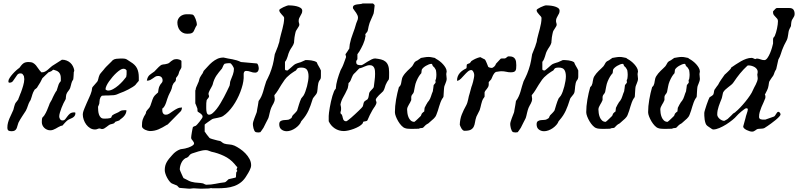

<svg xmlns="http://www.w3.org/2000/svg" viewBox="-20 -762 4697 1130"><path d="M23.4 -11.7Q23.4 -26.4 26.9 -39.3Q30.3 -52.2 35.4 -64.5Q40.5 -76.7 46.6 -88.9Q52.7 -101.1 58.1 -114.3Q58.6 -115.2 59.6 -118.9Q60.5 -122.6 61.5 -126.7Q62.5 -130.9 63.5 -134.5Q64.5 -138.2 64.9 -139.2Q66.9 -147 68.8 -151.1Q70.8 -155.3 73.2 -158.4Q75.7 -161.6 78.6 -165Q81.5 -168.5 85.9 -174.8Q86.9 -174.8 87.6 -177.2Q88.4 -179.7 88.4 -180.7Q88.9 -182.1 91.1 -187.5Q93.3 -192.9 95.7 -199.2Q98.1 -205.6 100.1 -210.9Q102.1 -216.3 103 -217.3Q106 -225.6 109.6 -236.1Q113.3 -246.6 116.2 -257.1Q119.1 -267.6 121.1 -277.8Q123 -288.1 123 -296.4L120.6 -314.5Q116.7 -321.3 113 -325.7Q109.4 -330.1 99.6 -330.1Q88.4 -330.1 81.5 -321.5Q74.7 -313 68.6 -302.7Q62.5 -292.5 55.4 -283.9Q48.3 -275.4 36.1 -275.4Q31.7 -275.4 30.5 -277.6Q29.3 -279.8 29.3 -283.7Q29.3 -292 36.9 -303.7Q44.4 -315.4 54.9 -327.1Q65.4 -338.9 76.4 -348.6Q87.4 -358.4 93.8 -362.3Q100.1 -371.1 105.7 -377.7Q111.3 -384.3 117.2 -388.7Q123 -393.1 130.6 -395Q138.2 -397 148.4 -397Q165 -397 174.6 -391.6Q184.1 -386.2 191.4 -377.7Q198.7 -369.1 205.6 -358.4Q212.4 -347.7 223.1 -336.9Q223.6 -336.4 224.1 -336.4H225.6H228Q236.8 -336.4 244.9 -340.6Q252.9 -344.7 260.3 -350.8Q267.6 -356.9 274.4 -363.3Q281.2 -369.6 287.1 -374L344.7 -410.6Q359.4 -410.6 371.8 -405.8Q384.3 -400.9 393.6 -392.6Q402.8 -384.3 408.7 -373Q414.6 -361.8 417 -348.6V-348.1Q417 -346.2 416 -342Q415 -337.9 414.1 -336.9Q414.1 -334.5 413.8 -328.4Q413.6 -322.3 413.1 -315.7Q412.6 -309.1 412.1 -303.2Q411.6 -297.4 411.1 -294.9Q406.7 -288.6 404.3 -283.2Q401.9 -277.8 400.4 -272.2Q398.9 -266.6 397.2 -259.5Q395.5 -252.4 392.6 -243.2Q390.6 -238.3 387.5 -233.9Q384.3 -229.5 381.1 -225.3Q377.9 -221.2 375 -216.6Q372.1 -211.9 370.6 -207Q370.1 -205.6 369.4 -201.7Q368.7 -197.8 368.2 -193.4Q367.7 -189 367.4 -185.3Q367.2 -181.6 367.2 -180.7Q366.7 -179.7 366.2 -178.2Q365.2 -175.3 364.7 -174.8Q359.9 -167.5 353.8 -154.5Q347.7 -141.6 342 -127.2Q336.4 -112.8 332.5 -99.1Q328.6 -85.4 328.6 -76.7Q328.6 -68.4 333.5 -60.8Q338.4 -53.2 348.1 -53.2Q357.9 -53.2 364 -60.5Q370.1 -67.9 376.5 -76.9Q382.8 -85.9 391.8 -93.3Q400.9 -100.6 416.5 -100.6Q418.9 -100.6 421.4 -100.1Q423.8 -99.6 423.8 -96.2Q423.8 -85.4 418.7 -79.1Q413.6 -72.8 406.2 -68.6Q398.9 -64.5 390.6 -61.3Q382.3 -58.1 376.5 -53.2Q374.5 -51.8 370.4 -47.9Q366.2 -43.9 361.8 -39.1Q357.4 -34.2 353.5 -29.8Q349.6 -25.4 348.1 -23.4Q346.7 -22.9 342.8 -22Q338.9 -21 337.9 -21Q330.1 -18.1 322.8 -13.7Q315.4 -9.3 307.9 -5.1Q300.3 -1 292.5 2Q284.7 4.9 275.4 4.9Q265.6 4.9 256.6 1Q247.6 -2.9 240.7 -9.5Q233.9 -16.1 230 -24.7Q226.1 -33.2 226.1 -43Q226.1 -49.8 226.6 -57.1Q227.1 -64.5 229.5 -70.3Q230 -70.3 231.9 -72.5Q233.9 -74.7 236.1 -77.1Q238.3 -79.6 240 -81.8Q241.7 -84 241.7 -84.5Q250 -97.2 256.6 -112.8Q263.2 -128.4 268.6 -142.6Q270 -148.4 272.7 -153.8Q275.4 -159.2 278.6 -164.3Q281.7 -169.4 284.7 -174.8Q287.6 -180.2 289.6 -186Q291 -189 293.2 -193.6Q295.4 -198.2 297.9 -202.9Q300.3 -207.5 302 -210.9Q303.7 -214.4 304.2 -214.4Q304.2 -215.3 305.7 -217.5Q307.1 -219.7 309.1 -223.1Q313.5 -227.5 313.5 -229Q318.8 -243.7 322.8 -258.1Q326.7 -272.5 337.9 -284.7V-301.8Q337.9 -321.3 329.8 -332.5Q321.8 -343.8 304.2 -348.6Q303.2 -349.6 298.6 -350.6Q293.9 -351.6 293 -351.6Q292.5 -351.6 290.8 -350.1Q289.1 -348.6 287.4 -347.2Q285.6 -345.7 283.9 -344.2Q282.2 -342.8 281.2 -342.8Q278.8 -340.8 272.9 -338.9Q267.1 -336.9 266.1 -336.9Q263.7 -334.5 258.3 -329.6Q252.9 -324.7 247.3 -319.1Q241.7 -313.5 236.6 -308.6Q231.4 -303.7 229.5 -301.8L223.1 -289.1Q221.7 -285.2 217.8 -278.6Q213.9 -272 209.7 -265.4Q205.6 -258.8 202.1 -253.4Q198.7 -248 198.2 -246.6Q198.2 -246.1 196.3 -244.4Q194.3 -242.7 191.9 -240.7Q189.5 -238.8 187.3 -237.1Q185.1 -235.4 184.1 -234.9Q178.2 -225.6 175.3 -218.8Q172.4 -211.9 170.4 -205.6Q168.5 -199.2 166.3 -191.9Q164.1 -184.6 160.6 -174.8Q160.6 -173.8 158.9 -170.9Q157.2 -168 156.2 -167.5Q147.9 -152.8 143.8 -138.9Q139.6 -125 131.8 -109.9Q120.6 -92.8 109.4 -75.7Q98.1 -58.6 88.4 -39.6Q84.5 -29.3 82.3 -20.3Q80.1 -11.2 76.7 -4.4Q73.2 2.4 66.7 6.3Q60.1 10.3 47.9 10.3Q36.1 10.3 29.8 6.3Q23.4 2.4 23.4 -11.7Z M468.3 -98.1Q468.8 -101.6 471.4 -109.4Q474.1 -117.2 477.8 -126Q481.4 -134.8 484.9 -142.8Q488.3 -150.9 490.2 -155.3Q497.1 -171.9 505.4 -189.2Q513.7 -206.5 518.1 -222.2Q519.5 -225.1 520 -229Q520.5 -232.9 521 -236.8Q521.5 -240.7 522.5 -244.6Q523.4 -248.5 525.9 -251L551.3 -280.3Q554.2 -283.7 555.9 -288.6Q557.6 -293.5 558.8 -298.6Q560.1 -303.7 561.3 -308.8Q562.5 -314 564.5 -317.4Q564.5 -318.8 566.7 -322.8Q568.8 -326.7 569.8 -327.6Q572.3 -330.6 576.4 -335.7Q580.6 -340.8 585 -345.7Q589.4 -350.6 592.5 -354.5Q595.7 -358.4 595.7 -358.9Q597.7 -361.8 604.5 -368.7Q611.3 -375.5 619.1 -383.1Q627 -390.6 634 -397.7Q641.1 -404.8 644 -408.2Q652.8 -414.6 664.8 -416Q676.8 -417.5 688 -417.5H703.1Q710.9 -417.5 716.1 -416.3Q721.2 -415 725.6 -412.6Q730 -410.2 735.4 -406.2Q740.7 -402.3 749.5 -397Q775.9 -381.3 786.4 -359.9Q796.9 -338.4 796.9 -307.6V-286.1Q795.9 -285.2 793.2 -282Q790.5 -278.8 787.4 -275.1Q784.2 -271.5 781.5 -268.3Q778.8 -265.1 778.3 -263.7Q772.5 -257.3 760.7 -250Q749 -242.7 735.6 -235.6Q722.2 -228.5 709 -222.9Q695.8 -217.3 687 -214.4Q665.5 -203.6 649.9 -201.9Q634.3 -200.2 617.7 -200.2Q608.9 -200.2 600.1 -200Q591.3 -199.7 579.6 -198.7Q573.7 -193.4 571 -188Q568.4 -182.6 567.1 -177.2Q565.9 -171.9 565.7 -165.8Q565.4 -159.7 564.5 -152.8Q564.5 -152.3 563.5 -149.7Q562.5 -147 561.3 -143.8Q560.1 -140.6 558.8 -137.7Q557.6 -134.8 557.1 -134.3V-129.4Q557.1 -120.6 558.1 -109.4Q559.1 -98.1 562.5 -88.1Q565.9 -78.1 572.8 -71Q579.6 -64 591.8 -64Q594.7 -64 600.3 -64Q606 -64 612.3 -64.5Q618.7 -64.9 624.8 -66.2Q630.9 -67.4 633.8 -69.3Q634.3 -69.8 635.3 -72Q636.2 -74.2 637.2 -76.7Q638.2 -79.1 639.4 -81.3Q640.6 -83.5 641.6 -83.5Q650.4 -90.3 663.8 -95.5Q677.2 -100.6 687 -107.9Q692.9 -111.3 698.5 -112.3Q704.1 -113.3 710 -113.3H724.1Q724.1 -103.5 720.7 -95.5Q717.3 -87.4 711.9 -80.6Q706.5 -73.7 699.7 -68.1Q692.9 -62.5 686 -57.6L682.1 -53.2L659.2 -45.4Q658.7 -45.4 657.5 -43.7Q656.2 -42 654.8 -40.3Q653.3 -38.6 651.9 -37.1Q650.4 -35.6 648.9 -35.6Q648.4 -35.2 646 -34.4Q643.6 -33.7 641.1 -33Q638.7 -32.2 636.5 -31.7Q634.3 -31.2 633.8 -31.2Q626.5 -29.8 619.9 -24.9Q613.3 -20 606.9 -15.1Q600.6 -10.3 594 -6.3Q587.4 -2.4 579.6 -2.4Q576.7 -2.4 573 -4.2Q569.3 -5.9 566.9 -5.9Q559.6 -5.9 553.5 -2.9Q547.4 0 539.1 0Q523.4 0 510.3 -8.1Q497.1 -16.1 487.5 -29.1Q478 -42 472.7 -57.6Q467.3 -73.2 467.3 -87.9ZM601.1 -237.3Q601.1 -235.4 603 -233.9Q605 -232.4 607.4 -231.2Q609.9 -230 612.3 -229.5Q614.7 -229 616.2 -229Q630.4 -229 646.2 -237.8Q662.1 -246.6 676.8 -259.3Q691.4 -272 703.6 -285.6Q715.8 -299.3 722.7 -309.1Q724.6 -316.9 724.9 -322.8Q725.1 -328.6 725.1 -335.4V-347.2Q721.7 -353 717 -355.2Q712.4 -357.4 705.6 -357.4Q698.2 -357.4 687.7 -350.8Q677.2 -344.2 665.5 -333.5Q653.8 -322.8 642.3 -309.3Q630.9 -295.9 621.6 -282.7Q612.3 -269.5 606.7 -257.3Q601.1 -245.1 601.1 -237.3Z M815.4 -19.5Q815.4 -31.7 816.4 -41Q817.4 -50.3 820.1 -58.6Q822.8 -66.9 826.9 -75Q831.1 -83 837.4 -92.8Q838.4 -94.2 839.1 -98.6Q839.8 -103 839.8 -104Q845.2 -113.8 853.3 -121.6Q861.3 -129.4 865.2 -140.1Q865.7 -141.6 867.7 -147.5Q869.6 -153.3 871.8 -159.4Q874 -165.5 875.7 -170.9Q877.4 -176.3 877.9 -177.2Q880.4 -184.6 883.5 -189.9Q886.7 -195.3 890.6 -199.7Q894.5 -204.1 899.4 -208.3Q904.3 -212.4 910.2 -217.8Q911.1 -225.6 913.3 -238.3Q915.5 -251 920.9 -259.3Q924.8 -267.1 930.9 -273.2Q937 -279.3 937 -288.1Q937 -300.8 929.9 -307.9Q922.9 -314.9 910.2 -314.9Q900.4 -314.9 893.6 -310.5Q886.7 -306.2 879.9 -301Q873 -295.9 864.7 -291.5Q856.4 -287.1 844.2 -287.1Q846.2 -299.3 850.1 -307.1Q854 -314.9 859.9 -320.3Q865.7 -325.7 873 -330.3Q880.4 -335 888.7 -341.3Q890.1 -342.8 894.5 -347.4Q898.9 -352.1 904.3 -357.7Q909.7 -363.3 914.3 -367.9Q918.9 -372.6 920.9 -373.5Q926.8 -378.9 931.4 -380.6Q936 -382.3 940.7 -382.8Q945.3 -383.3 950.7 -383.8Q956.1 -384.3 963.4 -386.7Q971.2 -388.2 976.3 -392.6Q981.4 -397 986.8 -401.6Q992.2 -406.2 999.8 -410.2Q1007.3 -414.1 1020.5 -414.1Q1022.5 -414.1 1027.1 -413.3Q1031.7 -412.6 1036.4 -410.9Q1041 -409.2 1044.4 -407Q1047.9 -404.8 1047.9 -401.9V-366.7Q1047.9 -364.3 1045.9 -360.4Q1043.9 -356.4 1041.5 -352.5Q1039.1 -348.6 1036.9 -344.7Q1034.7 -340.8 1034.2 -337.9Q1033.2 -333.5 1031 -326.9Q1028.8 -320.3 1027.3 -319.3Q1027.3 -318.4 1025.6 -315.9Q1023.9 -313.5 1021.7 -310.8Q1019.5 -308.1 1017.8 -305.7Q1016.1 -303.2 1015.6 -302.2V-293Q1014.6 -288.1 1013.4 -285.4Q1012.2 -282.7 1010 -280.5Q1007.8 -278.3 1005.1 -275.9Q1002.4 -273.4 999.5 -268.6Q999.5 -267.6 997.8 -264.2Q996.1 -260.7 995.1 -259.3Q992.7 -248 990.5 -240.7Q988.3 -233.4 985.4 -227.3Q982.4 -221.2 979 -214.6Q975.6 -208 971.7 -199.2Q967.3 -189.5 964.1 -178.7Q960.9 -168 957.3 -157.5Q953.6 -147 948.5 -137.7Q943.4 -128.4 935.1 -122.6Q935.1 -116.7 935.3 -110.4Q935.5 -104 937.7 -98.9Q939.9 -93.8 944.1 -90.3Q948.2 -86.9 956.5 -86.9Q966.3 -86.9 976.6 -93.5Q986.8 -100.1 998 -108.2Q1009.3 -116.2 1022.5 -122.8Q1035.6 -129.4 1051.3 -129.4Q1051.3 -125 1049.3 -118.4Q1047.4 -111.8 1044.4 -107.9L967.3 -29.8Q966.3 -29.3 965.6 -28.8Q964.8 -28.3 963.9 -27.8Q962.4 -27.3 961.4 -26.9Q937 -11.2 913.3 -1Q889.6 9.3 861.8 9.3Q857.4 9.3 849.6 7.3Q841.8 5.4 834.2 1.7Q826.7 -2 821 -7.3Q815.4 -12.7 815.4 -19.5ZM1023.9 -629.4Q1023.9 -640.1 1028.3 -649.2Q1032.7 -658.2 1040.3 -664.8Q1047.9 -671.4 1057.9 -674.8Q1067.9 -678.2 1079.1 -678.2Q1085.9 -678.2 1095.9 -678Q1106 -677.7 1114.3 -675.8Q1119.1 -673.8 1123.5 -666.5Q1127.9 -659.2 1131.3 -650.1Q1134.8 -641.1 1136.7 -632.3Q1138.7 -623.5 1138.7 -619.1Q1138.7 -612.8 1135.7 -609.4Q1132.8 -606 1129.4 -598.1Q1124.5 -587.4 1121.3 -580.6Q1118.2 -573.7 1113.3 -570.1Q1108.4 -566.4 1101.1 -564.9Q1093.8 -563.5 1080.6 -563.5Q1066.9 -563.5 1056.4 -569.1Q1045.9 -574.7 1038.6 -583.7Q1031.2 -592.8 1027.6 -604.7Q1023.9 -616.7 1023.9 -629.4Z M949.7 239.3Q949.7 225.1 952.6 213.6Q955.6 202.1 961.4 191.9Q967.3 181.6 975.3 171.6Q983.4 161.6 993.7 150.4Q1013.2 127 1041 116.7Q1042 116.2 1047.4 115.5Q1052.7 114.7 1058.8 113.8Q1064.9 112.8 1070.1 111.8Q1075.2 110.8 1076.2 109.9Q1080.6 109.4 1088.1 106.7Q1095.7 104 1103.3 100.3Q1110.8 96.7 1116.5 92Q1122.1 87.4 1122.1 83Q1122.1 77.1 1118.9 73Q1115.7 68.8 1112.8 64Q1109.4 61 1107.2 56.9Q1105 52.7 1105 48.3Q1105 44.4 1106.2 35.6Q1107.4 26.9 1109.1 16.8Q1110.8 6.8 1112.5 -1.7Q1114.3 -10.3 1115.2 -13.7Q1116.2 -14.6 1118.2 -16.1Q1120.1 -17.1 1123.3 -18.6Q1126.5 -20 1132.8 -22Q1134.8 -23.4 1141.4 -30.5Q1147.9 -37.6 1154.8 -46.4Q1161.6 -55.2 1167 -63.2Q1172.4 -71.3 1172.4 -74.2Q1172.4 -80.1 1169.9 -84Q1167.5 -87.9 1163.6 -91.3Q1159.7 -94.7 1155 -97.4Q1150.4 -100.1 1146.5 -103Q1143.1 -105 1142.6 -107.7Q1142.1 -110.4 1142.1 -114.7Q1142.1 -116.7 1142.1 -119.6Q1142.1 -122.6 1141.1 -125Q1140.1 -126.5 1138.7 -130.9Q1137.2 -135.3 1135.3 -139.9Q1133.3 -144.5 1131.8 -148.4Q1130.4 -152.3 1129.4 -153.8V-229Q1131.3 -232.9 1132.1 -236.6Q1132.8 -240.2 1132.8 -243.2Q1134.3 -247.1 1136.7 -252.7Q1139.2 -258.3 1141.6 -263.9Q1144 -269.5 1146 -274.2Q1147.9 -278.8 1148.9 -280.3Q1149.4 -281.2 1150.4 -285.2Q1151.4 -289.1 1152.6 -293.5Q1153.8 -297.9 1155 -301.5Q1156.2 -305.2 1157.2 -306.6Q1157.7 -307.1 1159.7 -310.8Q1161.6 -314.5 1164.3 -318.4Q1167 -322.3 1169.2 -325.9Q1171.4 -329.6 1172.4 -330.1L1178.7 -344.7Q1190.9 -357.4 1203.1 -371.3Q1215.3 -385.3 1229.2 -396.7Q1243.2 -408.2 1259.3 -415.8Q1275.4 -423.3 1295.9 -423.3Q1309.1 -419.9 1322 -417.7Q1335 -415.5 1347.7 -413.1Q1360.4 -410.6 1373 -407Q1385.7 -403.3 1397.9 -397L1490.2 -388.7Q1493.7 -388.7 1496.1 -385Q1498.5 -381.3 1500 -376.5Q1501.5 -371.6 1502.2 -366.5Q1502.9 -361.3 1502.9 -358.4Q1502.9 -348.6 1497.3 -341.6Q1491.7 -334.5 1481 -334.5Q1468.3 -334.5 1455.1 -339.6Q1441.9 -344.7 1427.7 -344.7Q1420.9 -344.7 1417.5 -339.1Q1414.1 -333.5 1414.1 -327.6V-302.2Q1413.1 -284.2 1408 -263.4Q1402.8 -242.7 1394.5 -220.9Q1386.2 -199.2 1375.2 -178.2Q1364.3 -157.2 1351.1 -138.4Q1337.9 -119.6 1323.2 -104.5Q1308.6 -89.4 1293.5 -79.6Q1287.1 -75.2 1279.1 -73Q1271 -70.8 1262.2 -68.8Q1253.4 -66.9 1244.9 -65.4Q1236.3 -64 1229 -61Q1227.5 -60.1 1220.5 -55.2Q1213.4 -50.3 1205.3 -44.7Q1197.3 -39.1 1190.9 -34.2Q1184.6 -29.3 1184.6 -28.8V12.7Q1184.6 13.7 1186.5 15.6Q1188.5 17.6 1189.5 18.6Q1190.4 21 1193.8 25.6Q1197.3 30.3 1201.2 35.2Q1205.1 40 1208.5 44.2Q1211.9 48.3 1212.9 49.8Q1213.9 50.8 1216.6 52Q1219.2 53.2 1219.7 53.2Q1221.7 54.2 1228.5 56.2Q1235.4 58.1 1243.4 60.3Q1251.5 62.5 1259 64.5Q1266.6 66.4 1270.5 66.9Q1275.4 67.4 1278.8 69.6Q1282.2 71.8 1285.4 74.2Q1288.6 76.7 1291.7 79.1Q1294.9 81.5 1299.3 83Q1314 87.4 1329.3 88.1Q1344.7 88.9 1359.9 95.2Q1375 102.1 1392.3 113.8Q1409.7 125.5 1424.3 140.6Q1439 155.8 1448.5 173.6Q1458 191.4 1458 210.4Q1458 217.3 1455.6 225.1Q1453.1 232.9 1449.2 240.7Q1445.3 248.5 1440.9 256.1Q1436.5 263.7 1432.6 269.5Q1418.5 294.4 1399.9 309.6Q1381.3 324.7 1358.9 332.8Q1336.4 340.8 1311.3 343.5Q1286.1 346.2 1259.8 346.2H1226.6Q1225.6 345.7 1225.1 345.2Q1224.6 344.7 1223.1 344.7L1210 347.2L1162.6 348.6L1118.7 346.2L1096.7 348.6Q1093.3 348.6 1085.2 347.9Q1077.1 347.2 1068.1 346.4Q1059.1 345.7 1050.8 345Q1042.5 344.2 1038.1 343.8Q1033.7 343.8 1029.5 338.1Q1025.4 332.5 1022 330.1L990.7 317.4Q983.4 313 976.1 303.5Q968.8 293.9 962.9 282.7Q957 271.5 953.4 260Q949.7 248.5 949.7 239.3ZM1038.1 235.8Q1038.1 237.3 1041.3 245.1Q1044.4 252.9 1048.6 262Q1052.7 271 1056.2 278.6Q1059.6 286.1 1060.1 286.1L1079.6 295.9Q1093.8 304.2 1104.7 307.4Q1115.7 310.5 1126.5 312Q1137.2 313.5 1148.7 314Q1160.2 314.5 1175.3 317.4Q1175.8 317.4 1181.6 320.8Q1187.5 324.2 1194.3 325.2Q1222.2 325.2 1248.8 319.6Q1275.4 314 1301.8 311Q1305.2 310.5 1308.8 307.9Q1312.5 305.2 1315.7 302Q1318.8 298.8 1321.5 296.1Q1324.2 293.5 1325.7 292.5L1366.2 283.2L1368.7 279.8Q1368.7 278.3 1368.9 274.4Q1369.1 270.5 1369.4 265.6Q1369.6 260.7 1370.1 256.6Q1370.6 252.4 1371.1 251L1377 244.1Q1375.5 242.2 1374.5 240.2Q1372.1 236.8 1372.1 235.8L1377 222.2Q1377 221.2 1374.5 219.2Q1372.1 217.3 1371.1 216.3L1359.9 202.6Q1334.5 172.9 1298.3 155.8Q1262.2 138.7 1224.1 130.9Q1214.4 127.9 1207.3 124.8Q1200.2 121.6 1190.9 121.6Q1180.7 121.6 1169.7 123.8Q1158.7 126 1147.7 129.2Q1136.7 132.3 1126.5 136Q1116.2 139.6 1107.4 142.1Q1106.4 143.1 1104.7 144.5Q1103 146 1100.6 146Q1097.2 148.9 1095.5 151.4Q1093.8 153.8 1092 156Q1090.3 158.2 1087.6 160.9Q1085 163.6 1079.6 166.5Q1078.6 166.5 1075 167.5Q1071.3 168.5 1070.3 169.9Q1054.7 179.7 1046.4 198.7Q1038.1 217.8 1038.1 235.8ZM1193.8 -126Q1193.8 -119.6 1194.3 -112.8Q1194.8 -106 1196.5 -100.1Q1198.2 -94.2 1201.4 -90.6Q1204.6 -86.9 1210.4 -86.9Q1220.7 -86.9 1231.9 -96.4Q1243.2 -106 1254.9 -120.8Q1266.6 -135.7 1277.6 -154.3Q1288.6 -172.9 1298.3 -190.9Q1308.1 -209 1315.4 -224.6Q1322.8 -240.2 1327.1 -249Q1333 -258.3 1333.3 -269.5Q1333.5 -280.8 1337.4 -289.1Q1344.2 -304.7 1350.6 -322.8Q1356.9 -340.8 1356.9 -357.4Q1356.9 -359.9 1354.5 -365.2Q1352.1 -370.6 1348.4 -376Q1344.7 -381.3 1341.1 -385.5Q1337.4 -389.6 1335.4 -389.6Q1333 -390.1 1330.6 -390.1Q1328.1 -390.1 1325.7 -390.1Q1319.8 -390.1 1314 -389.2Q1308.1 -388.2 1301.8 -386.7Q1295.4 -380.4 1293.2 -373.5Q1291 -366.7 1286.6 -358.9Q1276.9 -347.2 1268.3 -336.9Q1259.8 -326.7 1252.9 -315.9Q1246.1 -305.2 1240.7 -292.7Q1235.4 -280.3 1231.4 -263.7L1230.5 -261.7Q1230 -260.7 1229.7 -259.8Q1229.5 -258.8 1229 -257.8Q1226.6 -252.4 1222.9 -246.3Q1219.2 -240.2 1215.8 -233.6Q1212.4 -227.1 1209.7 -220.5Q1207 -213.9 1207 -208L1210.4 -196.8Q1210.4 -192.9 1208.7 -189.7Q1207 -186.5 1204.8 -183.8Q1202.6 -181.2 1200.2 -178.5Q1197.8 -175.8 1196.3 -172.4Q1194.3 -163.6 1194.1 -155.3Q1193.8 -147 1193.8 -136.7Z M1468.3 -32.2Q1468.3 -37.6 1470.9 -46.9Q1473.6 -56.2 1477.3 -65.9Q1481 -75.7 1484.6 -85Q1488.3 -94.2 1490.2 -99.6Q1490.7 -100.6 1491.7 -105.2Q1492.7 -109.9 1492.7 -112.3Q1493.2 -115.7 1494.6 -123.3Q1496.1 -130.9 1497.6 -139.4Q1499 -147.9 1500.2 -155.8Q1501.5 -163.6 1502 -167.5Q1511.7 -180.2 1518.1 -194.3Q1524.4 -208.5 1528.8 -223.4Q1533.2 -238.3 1537.4 -253.7Q1541.5 -269 1546.9 -283.7L1556.6 -303.2Q1562 -314 1567.4 -326.9Q1572.8 -339.8 1577.1 -353.3Q1581.5 -366.7 1585.2 -380.1Q1588.9 -393.6 1590.8 -405.3L1597.2 -442.9Q1602.5 -458.5 1609.4 -473.6Q1616.2 -488.8 1620.1 -504.4Q1621.1 -505.9 1622.1 -509.3Q1623 -512.7 1624 -516.6Q1625 -520.5 1625.5 -524.4Q1626 -528.3 1626 -529.8Q1629.4 -544.9 1633.8 -560.8Q1638.2 -576.7 1642.3 -592.5Q1646.5 -608.4 1649.4 -624.5Q1652.3 -640.6 1652.3 -656.2Q1652.3 -660.6 1647.9 -665.8Q1643.6 -670.9 1637.9 -676.8Q1632.3 -682.6 1627.9 -689.2Q1623.5 -695.8 1623.5 -702.6Q1623.5 -705.6 1630.6 -710.2Q1637.7 -714.8 1647.2 -719.5Q1656.7 -724.1 1666 -727.3Q1675.3 -730.5 1679.2 -730.5Q1685.5 -730.5 1698.7 -729.5Q1711.9 -728.5 1725.3 -725.3Q1738.8 -722.2 1748.8 -715.8Q1758.8 -709.5 1758.8 -698.7Q1758.8 -689.9 1755.6 -683.1Q1752.4 -676.3 1748.3 -669.4Q1744.1 -662.6 1741 -655.3Q1737.8 -647.9 1737.8 -638.7Q1737.8 -632.3 1739.7 -627Q1741.7 -621.6 1741.7 -614.7Q1741.7 -612.3 1739 -607.7Q1736.3 -603 1732.9 -597.7Q1729.5 -592.3 1726.3 -587.2Q1723.1 -582 1721.7 -579.6Q1720.7 -578.1 1719.5 -573Q1718.3 -567.9 1716.8 -561.3Q1715.3 -554.7 1714.4 -548.6Q1713.4 -542.5 1712.9 -539.6Q1712.9 -537.6 1712.4 -533.2Q1711.9 -528.8 1711.4 -523.9Q1710.9 -519 1710.7 -515.1Q1710.4 -511.2 1710.4 -510.3Q1706.5 -497.1 1698.7 -486.1Q1690.9 -475.1 1684.6 -462.9Q1680.2 -454.6 1677.7 -446.3Q1675.3 -438 1672.9 -429.9Q1670.4 -421.9 1667 -413.8Q1663.6 -405.8 1657.2 -397.9V-355Q1657.2 -349.1 1662.8 -348.1Q1668.5 -347.2 1671.9 -347.2Q1675.8 -350.1 1681.9 -355.2Q1688 -360.4 1694.1 -365.7Q1700.2 -371.1 1705.3 -375.7Q1710.4 -380.4 1712.9 -381.8Q1713.9 -383.3 1719 -385.5Q1724.1 -387.7 1730.2 -389.9Q1736.3 -392.1 1741.7 -393.6Q1747.1 -395 1748.5 -395.5Q1749 -395.5 1753.2 -397.5Q1757.3 -399.4 1762.5 -401.6Q1767.6 -403.8 1772.2 -406Q1776.9 -408.2 1778.3 -408.7Q1785.2 -408.7 1793.9 -408.2Q1802.7 -407.7 1811.8 -406.5Q1820.8 -405.3 1829.3 -402.6Q1837.9 -399.9 1844.2 -395.5Q1848.6 -383.3 1856 -371.6Q1863.3 -359.9 1868.7 -347.2V-317.4Q1868.7 -312.5 1868.4 -307.1Q1868.2 -301.8 1866.2 -297.4Q1866.2 -295.9 1863 -292Q1859.9 -288.1 1859.4 -287.1Q1855.5 -280.8 1853.5 -272.5Q1851.6 -264.2 1850.6 -255.1Q1849.6 -246.1 1848.9 -237.1Q1848.1 -228 1846.7 -220.7Q1844.7 -212.9 1840.6 -207.3Q1836.4 -201.7 1832 -196.5Q1827.6 -191.4 1824 -186.3Q1820.3 -181.2 1818.8 -174.8Q1813 -156.2 1807.4 -140.6Q1801.8 -125 1795.2 -110.8Q1788.6 -96.7 1779.8 -83Q1771 -69.3 1757.8 -54.2L1752.9 -48.3Q1749 -37.1 1739.7 -26.6Q1730.5 -16.1 1718.5 -7.8Q1706.5 0.5 1693.1 5.4Q1679.7 10.3 1667.5 10.3Q1649.9 10.3 1636.7 0.2Q1623.5 -9.8 1623.5 -30.3Q1623.5 -43.9 1630.9 -48.8Q1638.2 -53.7 1648.2 -54.9Q1658.2 -56.2 1668.7 -56.4Q1679.2 -56.6 1686 -61.5Q1692.4 -64.9 1694.3 -66.7Q1696.3 -68.4 1697 -70.3Q1697.8 -72.3 1698.5 -75Q1699.2 -77.6 1703.1 -83.5Q1704.6 -85 1708.3 -88.6Q1711.9 -92.3 1716.1 -96.4Q1720.2 -100.6 1723.9 -105Q1727.5 -109.4 1729 -112.3Q1734.4 -129.4 1739.7 -147.5Q1745.1 -165.5 1752.9 -182.6L1766.1 -199.2Q1772 -208.5 1777.3 -223.4Q1782.7 -238.3 1786.9 -254.4Q1791 -270.5 1793.5 -286.1Q1795.9 -301.8 1795.9 -312.5Q1795.9 -335.9 1787.4 -350.1Q1778.8 -364.3 1753.4 -364.3Q1741.7 -364.3 1735.1 -361.8Q1728.5 -359.4 1721.7 -347.2Q1719.2 -346.2 1713.4 -342.5Q1707.5 -338.9 1700.9 -334.2Q1694.3 -329.6 1688.7 -325.4Q1683.1 -321.3 1681.6 -319.3Q1666.5 -307.6 1655.8 -293Q1645 -278.3 1635.5 -262.7Q1626 -247.1 1616.5 -231.4Q1606.9 -215.8 1594.7 -201.7Q1594.7 -193.4 1595.9 -189.2Q1597.2 -185.1 1597.2 -181.6Q1597.2 -172.9 1595 -166Q1592.8 -159.2 1589.6 -153.1Q1586.4 -147 1582.8 -140.9Q1579.1 -134.8 1576.2 -127.4Q1573.7 -122.1 1571.5 -114Q1569.3 -106 1567.1 -97.2Q1564.9 -88.4 1563.2 -80.3Q1561.5 -72.3 1559.6 -67.4Q1559.6 -67.4 1558.6 -65.4Q1557.6 -63.5 1554.7 -57.6Q1551.8 -51.8 1545.9 -40.5Q1540 -29.3 1530.8 -10.3Q1528.3 -6.8 1525.4 -2.2Q1522.5 2.4 1519.5 6.3Q1516.1 11.2 1512.2 16.1Q1505.4 17.6 1499.5 17.6Q1492.7 17.6 1486.8 16.1Q1481 14.6 1477.5 8.1Q1474.1 1.5 1471.9 -6.6Q1469.7 -14.6 1469 -22Q1468.3 -29.3 1468.3 -32.2Z M1914.6 -79.6Q1914.6 -85.9 1916.3 -99.4Q1918 -112.8 1920.9 -129.2Q1923.8 -145.5 1927.7 -163.6Q1931.6 -181.6 1936.3 -197.3Q1940.9 -212.9 1945.8 -224.4Q1950.7 -235.8 1956.1 -239.3Q1958 -267.1 1966.1 -294.7Q1974.1 -322.3 1983.9 -347.2Q1983.9 -347.7 1985.6 -350.8Q1987.3 -354 1989.5 -358.2Q1991.7 -362.3 1993.9 -366.7Q1996.1 -371.1 1997.1 -373.5Q1998 -375.5 2001.2 -383.5Q2004.4 -391.6 2007.8 -401.4L2016.6 -425.8Q2016.6 -431.2 2014.9 -435.1Q2013.2 -439 2013.2 -442.9Q2015.1 -444.8 2018.1 -449.5Q2021 -454.1 2024.9 -459.5Q2028.3 -463.9 2030.8 -468.8Q2033.2 -473.6 2035.2 -474.6Q2035.6 -476.1 2036.1 -480.5Q2036.6 -484.9 2037.1 -489.5Q2037.6 -494.1 2038.1 -498Q2038.6 -502 2038.6 -502.4Q2044.9 -533.7 2056.6 -563.7Q2068.4 -593.8 2076.7 -625Q2079.1 -633.3 2083 -640.9Q2086.9 -648.4 2086.9 -658.2Q2086.9 -665.5 2083.7 -672.6Q2080.6 -679.7 2076.2 -686.3Q2071.8 -692.9 2066.9 -699Q2062 -705.1 2059.1 -710.4Q2057.6 -711.4 2057.4 -713.9Q2057.1 -716.3 2057.1 -717.3Q2057.1 -726.6 2064 -730.5Q2070.8 -734.4 2080.1 -735.8Q2089.4 -737.3 2099.1 -738Q2108.9 -738.8 2114.7 -741.7H2174.8Q2175.3 -741.7 2179.4 -738Q2183.6 -734.4 2184.6 -732.4V-726.6Q2182.1 -711.9 2181.2 -697Q2180.2 -682.1 2174.8 -672.4Q2168.9 -657.7 2161.6 -642.3Q2154.3 -627 2150.9 -611.8Q2150.4 -610.4 2149.2 -605Q2147.9 -599.6 2147 -593.8Q2145.5 -588.4 2144.5 -583Q2143.6 -577.6 2142.6 -577.1Q2142.1 -576.2 2140.4 -574Q2138.7 -571.8 2136.7 -569.1Q2134.8 -566.4 2132.8 -564.2Q2130.9 -562 2129.9 -561.5Q2129.9 -561 2130.6 -556.6Q2131.3 -552.2 2131.3 -548.8Q2131.3 -547.9 2131.1 -546.4Q2130.9 -544.9 2129.9 -544.9Q2128.9 -534.7 2125.2 -523.2Q2121.6 -511.7 2116.5 -500.2Q2111.3 -488.8 2105.7 -478.3Q2100.1 -467.8 2095.2 -459.5L2083.5 -442.9V-414.1Q2083.5 -413.6 2082.5 -411.9Q2081.5 -410.2 2080.1 -408.2Q2078.6 -406.2 2077.6 -404.3Q2076.7 -402.3 2076.7 -401.9V-394.5Q2076.7 -388.7 2079.6 -385.3Q2082.5 -381.8 2086.9 -380.4Q2091.3 -378.9 2096.7 -378.7Q2102.1 -378.4 2106.4 -378.4Q2110.4 -378.4 2120.1 -384.5Q2129.9 -390.6 2141.6 -398.2Q2153.3 -405.8 2165.8 -411.9Q2178.2 -418 2187.5 -418Q2207.5 -416 2222.9 -412.1Q2238.3 -408.2 2248.8 -399.4Q2259.3 -390.6 2264.6 -376Q2270 -361.3 2270 -338.9V-325.2Q2270 -315.4 2269.8 -307.1Q2269.5 -298.8 2267.6 -293Q2267.1 -292.5 2265.1 -289.8Q2263.2 -287.1 2261 -283.9Q2258.8 -280.8 2257.1 -277.6Q2255.4 -274.4 2254.9 -272.9Q2249 -263.2 2245.6 -249.8Q2242.2 -236.3 2235.4 -225.6Q2231.9 -221.7 2224.9 -215.3Q2217.8 -209 2210.4 -201.7Q2203.1 -194.3 2197.5 -187Q2191.9 -179.7 2191.4 -173.8Q2191.4 -172.9 2192.4 -170.4Q2193.4 -168 2193.4 -167.5L2195.8 -160.6Q2195.8 -154.8 2193.4 -148.9Q2190.9 -143.1 2187.3 -137.2Q2183.6 -131.3 2179.4 -125.7Q2175.3 -120.1 2172.4 -114.7Q2164.1 -100.1 2156.5 -85Q2148.9 -69.8 2142.6 -54.2Q2141.1 -51.3 2137.7 -50Q2134.3 -48.8 2130.4 -48.1Q2126.5 -47.4 2123 -46.9Q2119.6 -46.4 2118.2 -45.4Q2117.2 -45.4 2116.2 -40.5Q2115.2 -38.6 2114.7 -36.1Q2107.4 -26.4 2093 -18.1Q2078.6 -9.8 2062.3 -3.7Q2045.9 2.4 2030 5.9Q2014.2 9.3 2003.9 9.3Q1974.1 9.3 1950.4 -6.3Q1926.8 -22 1914.6 -48.3ZM1983.9 -96.2Q1983.9 -95.2 1986.8 -91.6Q1989.7 -87.9 1992.2 -86.9Q1992.2 -85.9 1992.9 -83.5Q1993.7 -81.1 1994.6 -80.1Q1996.1 -75.2 1997.1 -69.6Q1998 -64 2000.2 -59.3Q2002.4 -54.7 2006.3 -51.5Q2010.3 -48.3 2017.6 -48.3Q2020 -48.3 2028.3 -54.4Q2036.6 -60.5 2047.1 -69.6Q2057.6 -78.6 2069.3 -89.6Q2081.1 -100.6 2091.1 -110.1Q2101.1 -119.6 2107.7 -126.7Q2114.3 -133.8 2114.7 -135.3Q2115.2 -135.7 2116.2 -139.4Q2117.2 -143.1 2118.2 -147.2Q2119.1 -151.4 2119.9 -155Q2120.6 -158.7 2121.6 -159.7Q2123.5 -165.5 2131.3 -169.9Q2139.2 -174.3 2142.6 -177.2Q2146.5 -182.6 2148.2 -188.5Q2149.9 -194.3 2150.6 -200.2Q2151.4 -206.1 2152.3 -211.2Q2153.3 -216.3 2156.2 -220.7Q2156.2 -221.2 2158.9 -224.4Q2161.6 -227.5 2165 -231.2Q2168.5 -234.9 2171.1 -237.8Q2173.8 -240.7 2174.8 -241.7Q2175.3 -242.7 2177.5 -245.6Q2179.7 -248.5 2179.7 -249Q2181.6 -267.1 2184.6 -287.6Q2187.5 -308.1 2187.5 -327.1Q2187.5 -335.9 2186.8 -345Q2186 -354 2182.9 -361.6Q2179.7 -369.1 2173.3 -373.8Q2167 -378.4 2156.2 -378.4Q2147.9 -378.4 2140.9 -376.2Q2133.8 -374 2126.5 -370.8Q2119.1 -367.7 2111.6 -364.5Q2104 -361.3 2095.2 -359.9Q2093.3 -358.9 2089.4 -354.5Q2085.4 -350.1 2081.1 -345.7Q2075.2 -339.8 2070.6 -334.7Q2065.9 -329.6 2064 -328.6Q2058.6 -323.2 2055.7 -317.1Q2052.7 -311 2050 -304.7Q2047.4 -298.3 2044.9 -292Q2042.5 -285.6 2038.6 -280.3L2031.2 -272.9Q2031.2 -272 2031 -269Q2030.8 -266.1 2030.3 -262.7Q2029.8 -259.3 2029.3 -256.1Q2028.8 -252.9 2028.3 -252Q2028.3 -251 2027.8 -248.3Q2027.3 -245.6 2026.4 -242.7Q2025.4 -239.7 2024.4 -237.1Q2023.4 -234.4 2022.5 -233.9Q2012.7 -211.9 2000.2 -190.4Q1987.8 -168.9 1983.9 -147Q1983.9 -146.5 1984.4 -144Q1984.9 -141.6 1985.6 -138.2Q1986.3 -134.8 1986.8 -131.8Q1987.3 -128.9 1987.3 -127.4V-118.2Q1987.3 -111.8 1985.6 -107.7Q1983.9 -103.5 1983.9 -97.2Z M2304.2 -101.6Q2304.2 -136.7 2311 -176Q2317.9 -215.3 2327.6 -249Q2329.1 -250.5 2332.8 -254.4Q2336.4 -258.3 2336.4 -259.3Q2339.4 -265.1 2340.8 -272Q2342.3 -278.8 2343.3 -285.9Q2344.2 -293 2346.2 -300Q2348.1 -307.1 2352.1 -313.5Q2356.9 -321.8 2363.5 -329.6Q2370.1 -337.4 2377.4 -344.7Q2384.8 -352.1 2392.1 -358.6Q2399.4 -365.2 2405.3 -371.6Q2411.1 -379.4 2415.5 -388.4Q2419.9 -397.5 2426.8 -401.4Q2428.7 -402.3 2434.1 -405.3Q2439.5 -408.2 2439.9 -408.2Q2440.4 -409.2 2442.9 -410.9Q2445.3 -412.6 2448.2 -414.3Q2451.2 -416 2453.6 -418Q2456.1 -419.9 2457 -420.9Q2468.3 -422.9 2479.5 -424.8Q2490.7 -426.8 2502 -426.8Q2511.7 -426.8 2520.8 -424.8Q2529.8 -422.9 2540 -420.9Q2540.5 -419.4 2543.7 -417.5Q2546.9 -415.5 2548.3 -414.6Q2557.6 -409.7 2568.1 -401.6Q2578.6 -393.6 2587.6 -383.5Q2596.7 -373.5 2602.8 -362.5Q2608.9 -351.6 2608.9 -340.3Q2608.9 -337.4 2607.7 -334.5Q2606.4 -331.5 2606.4 -326.2Q2606.4 -319.3 2607.7 -312Q2608.9 -304.7 2608.9 -298.8Q2608.9 -291.5 2606.7 -284.7Q2604.5 -277.8 2601.8 -271.2Q2599.1 -264.6 2596.7 -258.3Q2594.2 -252 2593.8 -245.6Q2593.3 -242.7 2592.8 -235.4Q2592.3 -228 2591.8 -220Q2591.3 -211.9 2590.8 -204.6Q2590.3 -197.3 2590.3 -194.3Q2589.8 -193.4 2587.9 -188.2Q2585.9 -183.1 2583.5 -182.6Q2576.7 -170.9 2572.3 -158.9Q2567.9 -147 2564.2 -134.8Q2560.5 -122.6 2556.9 -110.4Q2553.2 -98.1 2548.3 -86.9Q2545.4 -79.1 2541.3 -73.7Q2537.1 -68.4 2532.5 -63.7Q2527.8 -59.1 2522.5 -54.9Q2517.1 -50.8 2511.2 -44.9Q2504.9 -39.1 2502.2 -36.9Q2499.5 -34.7 2497.8 -33.9Q2496.1 -33.2 2493.9 -32Q2491.7 -30.8 2485.8 -26.4L2469.7 -10.3Q2469.2 -9.8 2466.8 -9.3Q2464.4 -8.8 2461.7 -8.5Q2459 -8.3 2456.5 -8.1Q2454.1 -7.8 2453.6 -7.8Q2452.6 -7.8 2449 -6.3Q2445.3 -4.9 2444.3 -4.4L2402.3 -3.4Q2391.1 -3.4 2380.4 -4.4Q2369.6 -5.4 2364.3 -7.8Q2354 -10.7 2343.3 -22Q2332.5 -33.2 2324 -47.6Q2315.4 -62 2309.8 -76.7Q2304.2 -91.3 2304.2 -101.6ZM2376 -117.2Q2376 -108.9 2377.7 -96.4Q2379.4 -84 2384 -72.5Q2388.7 -61 2397.2 -53Q2405.8 -44.9 2418.9 -44.9Q2421.9 -46.9 2427.5 -51.8Q2433.1 -56.6 2439 -62.5Q2444.8 -68.4 2450 -73.2Q2455.1 -78.1 2457 -80.1L2461.9 -92.3Q2462.4 -93.3 2464.4 -95.5Q2466.3 -97.7 2468.8 -99.9Q2471.2 -102.1 2473.4 -103.8Q2475.6 -105.5 2476.6 -105.5L2479 -127.4Q2479.5 -128.4 2481.2 -131.8Q2482.9 -135.3 2485.1 -139.4Q2487.3 -143.6 2489.3 -147.5Q2491.2 -151.4 2492.7 -152.8Q2492.7 -153.3 2494.1 -155.8Q2495.6 -158.2 2497.6 -160.9Q2499.5 -163.6 2501.2 -165.8Q2502.9 -168 2503.4 -168Q2512.2 -180.2 2516.8 -195.8Q2521.5 -211.4 2527.3 -224.6Q2527.3 -225.6 2528.1 -229.5Q2528.8 -233.4 2528.8 -235.8Q2529.3 -237.3 2529.8 -241.2Q2530.3 -245.1 2530.8 -249.3Q2531.2 -253.4 2531.7 -256.8Q2532.2 -260.3 2532.2 -261.2Q2532.7 -261.7 2534.2 -263.7Q2535.6 -265.6 2537.6 -267.8Q2539.6 -270 2541 -272Q2542.5 -273.9 2542.5 -274.4Q2542.5 -275.4 2543.2 -276.4Q2543.9 -277.3 2543.9 -278.8Q2543.9 -279.8 2543.2 -281.7Q2542.5 -283.7 2542.5 -289.1Q2542.5 -291 2543.5 -292.5Q2544.4 -293.9 2545.9 -296.4Q2546.9 -303.2 2547.6 -309.3Q2548.3 -315.4 2548.3 -321.8Q2548.3 -328.1 2547.6 -334.7Q2546.9 -341.3 2545.9 -348.1Q2544.4 -353 2536.6 -364.7Q2531.7 -368.7 2528.6 -372.3Q2525.4 -376 2524.4 -379.4Q2524.4 -386.2 2518.1 -386.2Q2512.2 -386.2 2503.4 -382.8Q2494.6 -379.4 2486.1 -374.3Q2477.5 -369.1 2470.7 -362.8Q2463.9 -356.4 2461.9 -350.6Q2461.9 -349.6 2461.7 -346.9Q2461.4 -344.2 2460.9 -341.1Q2460.4 -337.9 2460.2 -335Q2460 -332 2459.5 -331.1Q2443.8 -314.9 2430.7 -283.7Q2424.3 -268.6 2421.6 -252.4Q2418.9 -236.3 2415.5 -220.7Q2414.6 -216.8 2412.4 -213.6Q2410.2 -210.4 2407.5 -207.3Q2404.8 -204.1 2402.8 -200.4Q2400.9 -196.8 2400.4 -192.4V-173.3Q2397.9 -166.5 2394 -159.4Q2390.1 -152.3 2386 -145.5Q2381.8 -138.7 2378.9 -131.6Q2376 -124.5 2376 -117.2Z M2686 -27.8Q2687 -61 2697.8 -88.1Q2708.5 -115.2 2724.1 -142.6Q2728 -149.9 2730.7 -158.9Q2733.4 -168 2735.4 -177.2Q2737.3 -186.5 2739.3 -195.6Q2741.2 -204.6 2744.1 -211.9L2754.4 -250Q2755.9 -253.9 2758.8 -262.2Q2761.7 -270.5 2764.2 -280.8Q2766.6 -291 2768.8 -301.8Q2771 -312.5 2771 -320.8Q2771 -324.2 2769.8 -329.1Q2768.6 -334 2766.4 -338.6Q2764.2 -343.3 2761 -346.4Q2757.8 -349.6 2753.4 -349.6Q2743.2 -349.6 2733.2 -340.8Q2723.1 -332 2713.1 -320.8Q2703.1 -309.6 2693.1 -299.3Q2683.1 -289.1 2672.4 -286.1Q2669.9 -287.1 2669.9 -289.6Q2669.9 -302.7 2674.6 -313.7Q2679.2 -324.7 2687 -333.3Q2694.8 -341.8 2704.1 -348.1Q2713.4 -354.5 2723.1 -358.9Q2725.6 -360.8 2726.1 -364.3Q2726.6 -367.7 2726.6 -376Q2726.6 -382.3 2730 -384.3Q2730.5 -384.8 2736.1 -387Q2741.7 -389.2 2744.1 -390.1Q2744.6 -390.6 2746.3 -392.3Q2748 -394 2749.8 -396.2Q2751.5 -398.4 2752.7 -400.4Q2753.9 -402.3 2754.4 -402.8Q2767.1 -411.1 2779.5 -416.7Q2792 -422.4 2806.6 -425.8Q2808.1 -424.8 2811.8 -423.1Q2815.4 -421.4 2819.3 -419.2Q2823.2 -417 2826.9 -415.3Q2830.6 -413.6 2832 -413.1Q2835.4 -410.6 2838.6 -404.3Q2841.8 -397.9 2844.7 -390.6Q2847.7 -383.3 2850.1 -377Q2852.5 -370.6 2854 -367.7Q2857.9 -365.2 2863 -363.8Q2868.2 -362.3 2873.5 -362.3Q2877 -362.3 2881.3 -364.7Q2885.7 -367.2 2889.4 -370.8Q2893.1 -374.5 2895.8 -378.9Q2898.4 -383.3 2898.9 -386.7L2926.8 -416.5Q2928.7 -417.5 2931.6 -417.7Q2934.6 -418 2938.5 -418H2950.2Q2951.7 -418 2953.6 -418.9Q2955.6 -419.9 2956.1 -419.9Q2956.5 -419.9 2958.3 -421.4Q2960 -422.9 2962.2 -424.6Q2964.4 -426.3 2966.3 -427.7Q2968.3 -429.2 2968.8 -429.2Q2968.8 -430.2 2972.2 -430.2Q2975.6 -430.2 2978 -430.2Q2991.2 -430.2 2999 -426.3Q3006.8 -422.4 3011.2 -415.5Q3015.6 -408.7 3017.1 -399.2Q3018.6 -389.6 3018.6 -378.4Q3018.6 -367.7 3017.8 -359.6Q3017.1 -351.6 3013.9 -346.4Q3010.7 -341.3 3004.2 -338.9Q2997.6 -336.4 2985.8 -336.4Q2972.7 -336.4 2959.5 -339.6Q2946.3 -342.8 2929.2 -342.8Q2927.7 -342.8 2923.6 -342.3Q2919.4 -341.8 2914.3 -341.1Q2909.2 -340.3 2904.8 -339.6Q2900.4 -338.9 2898.9 -338.9Q2892.6 -335 2888.7 -330.1Q2884.8 -325.2 2881.8 -319.3Q2878.9 -313.5 2876.5 -307.4Q2874 -301.3 2871.1 -295.4L2856.4 -278.8V-263.7Q2856 -255.9 2852.8 -250Q2849.6 -244.1 2845.5 -239Q2841.3 -233.9 2837.6 -229.2Q2834 -224.6 2832 -218.8V-193.4Q2832 -192.4 2829.1 -188.2Q2826.2 -184.1 2825.2 -183.1Q2820.3 -175.8 2817.4 -167Q2814.5 -158.2 2812.3 -149.4Q2810.1 -140.6 2808.1 -131.6Q2806.2 -122.6 2803.2 -114.3L2783.7 -75.2Q2777.8 -57.6 2775.6 -42.2Q2773.4 -26.9 2767.8 -15.9Q2762.2 -4.9 2750.5 1.5Q2738.8 7.8 2713.9 7.8Q2708.5 7.8 2703.9 3.7Q2699.2 -0.5 2695.6 -6.3Q2691.9 -12.2 2689.5 -18.3Q2687 -24.4 2686 -27.8Z M2982.9 -32.2Q2982.9 -37.6 2985.6 -46.9Q2988.3 -56.2 2991.9 -65.9Q2995.6 -75.7 2999.3 -85Q3002.9 -94.2 3004.9 -99.6Q3005.4 -100.6 3006.3 -105.2Q3007.3 -109.9 3007.3 -112.3Q3007.8 -115.7 3009.3 -123.3Q3010.7 -130.9 3012.2 -139.4Q3013.7 -147.9 3014.9 -155.8Q3016.1 -163.6 3016.6 -167.5Q3026.4 -180.2 3032.7 -194.3Q3039.1 -208.5 3043.5 -223.4Q3047.9 -238.3 3052 -253.7Q3056.2 -269 3061.5 -283.7L3071.3 -303.2Q3076.7 -314 3082 -326.9Q3087.4 -339.8 3091.8 -353.3Q3096.2 -366.7 3099.9 -380.1Q3103.5 -393.6 3105.5 -405.3L3111.8 -442.9Q3117.2 -458.5 3124 -473.6Q3130.9 -488.8 3134.8 -504.4Q3135.7 -505.9 3136.7 -509.3Q3137.7 -512.7 3138.7 -516.6Q3139.6 -520.5 3140.1 -524.4Q3140.6 -528.3 3140.6 -529.8Q3144 -544.9 3148.4 -560.8Q3152.8 -576.7 3157 -592.5Q3161.1 -608.4 3164.1 -624.5Q3167 -640.6 3167 -656.2Q3167 -660.6 3162.6 -665.8Q3158.2 -670.9 3152.6 -676.8Q3147 -682.6 3142.6 -689.2Q3138.2 -695.8 3138.2 -702.6Q3138.2 -705.6 3145.3 -710.2Q3152.3 -714.8 3161.9 -719.5Q3171.4 -724.1 3180.7 -727.3Q3189.9 -730.5 3193.8 -730.5Q3200.2 -730.5 3213.4 -729.5Q3226.6 -728.5 3240 -725.3Q3253.4 -722.2 3263.4 -715.8Q3273.4 -709.5 3273.4 -698.7Q3273.4 -689.9 3270.3 -683.1Q3267.1 -676.3 3262.9 -669.4Q3258.8 -662.6 3255.6 -655.3Q3252.4 -647.9 3252.4 -638.7Q3252.4 -632.3 3254.4 -627Q3256.3 -621.6 3256.3 -614.7Q3256.3 -612.3 3253.7 -607.7Q3251 -603 3247.6 -597.7Q3244.1 -592.3 3241 -587.2Q3237.8 -582 3236.3 -579.6Q3235.4 -578.1 3234.1 -573Q3232.9 -567.9 3231.4 -561.3Q3230 -554.7 3229 -548.6Q3228 -542.5 3227.5 -539.6Q3227.5 -537.6 3227.1 -533.2Q3226.6 -528.8 3226.1 -523.9Q3225.6 -519 3225.3 -515.1Q3225.1 -511.2 3225.1 -510.3Q3221.2 -497.1 3213.4 -486.1Q3205.6 -475.1 3199.2 -462.9Q3194.8 -454.6 3192.4 -446.3Q3189.9 -438 3187.5 -429.9Q3185.1 -421.9 3181.6 -413.8Q3178.2 -405.8 3171.9 -397.9V-355Q3171.9 -349.1 3177.5 -348.1Q3183.1 -347.2 3186.5 -347.2Q3190.4 -350.1 3196.5 -355.2Q3202.6 -360.4 3208.7 -365.7Q3214.8 -371.1 3220 -375.7Q3225.1 -380.4 3227.5 -381.8Q3228.5 -383.3 3233.6 -385.5Q3238.8 -387.7 3244.9 -389.9Q3251 -392.1 3256.3 -393.6Q3261.7 -395 3263.2 -395.5Q3263.7 -395.5 3267.8 -397.5Q3272 -399.4 3277.1 -401.6Q3282.2 -403.8 3286.9 -406Q3291.5 -408.2 3293 -408.7Q3299.8 -408.7 3308.6 -408.2Q3317.4 -407.7 3326.4 -406.5Q3335.4 -405.3 3344 -402.6Q3352.5 -399.9 3358.9 -395.5Q3363.3 -383.3 3370.6 -371.6Q3377.9 -359.9 3383.3 -347.2V-317.4Q3383.3 -312.5 3383.1 -307.1Q3382.8 -301.8 3380.9 -297.4Q3380.9 -295.9 3377.7 -292Q3374.5 -288.1 3374 -287.1Q3370.1 -280.8 3368.2 -272.5Q3366.2 -264.2 3365.2 -255.1Q3364.3 -246.1 3363.5 -237.1Q3362.8 -228 3361.3 -220.7Q3359.4 -212.9 3355.2 -207.3Q3351.1 -201.7 3346.7 -196.5Q3342.3 -191.4 3338.6 -186.3Q3335 -181.2 3333.5 -174.8Q3327.6 -156.2 3322 -140.6Q3316.4 -125 3309.8 -110.8Q3303.2 -96.7 3294.4 -83Q3285.6 -69.3 3272.5 -54.2L3267.6 -48.3Q3263.7 -37.1 3254.4 -26.6Q3245.1 -16.1 3233.2 -7.8Q3221.2 0.5 3207.8 5.4Q3194.3 10.3 3182.1 10.3Q3164.6 10.3 3151.4 0.2Q3138.2 -9.8 3138.2 -30.3Q3138.2 -43.9 3145.5 -48.8Q3152.8 -53.7 3162.8 -54.9Q3172.9 -56.2 3183.3 -56.4Q3193.8 -56.6 3200.7 -61.5Q3207 -64.9 3209 -66.7Q3210.9 -68.4 3211.7 -70.3Q3212.4 -72.3 3213.1 -75Q3213.9 -77.6 3217.8 -83.5Q3219.2 -85 3222.9 -88.6Q3226.6 -92.3 3230.7 -96.4Q3234.9 -100.6 3238.5 -105Q3242.2 -109.4 3243.7 -112.3Q3249 -129.4 3254.4 -147.5Q3259.8 -165.5 3267.6 -182.6L3280.8 -199.2Q3286.6 -208.5 3292 -223.4Q3297.4 -238.3 3301.5 -254.4Q3305.7 -270.5 3308.1 -286.1Q3310.5 -301.8 3310.5 -312.5Q3310.5 -335.9 3302 -350.1Q3293.5 -364.3 3268.1 -364.3Q3256.3 -364.3 3249.8 -361.8Q3243.2 -359.4 3236.3 -347.2Q3233.9 -346.2 3228 -342.5Q3222.2 -338.9 3215.6 -334.2Q3209 -329.6 3203.4 -325.4Q3197.8 -321.3 3196.3 -319.3Q3181.2 -307.6 3170.4 -293Q3159.7 -278.3 3150.1 -262.7Q3140.6 -247.1 3131.1 -231.4Q3121.6 -215.8 3109.4 -201.7Q3109.4 -193.4 3110.6 -189.2Q3111.8 -185.1 3111.8 -181.6Q3111.8 -172.9 3109.6 -166Q3107.4 -159.2 3104.2 -153.1Q3101.1 -147 3097.4 -140.9Q3093.8 -134.8 3090.8 -127.4Q3088.4 -122.1 3086.2 -114Q3084 -106 3081.8 -97.2Q3079.6 -88.4 3077.9 -80.3Q3076.2 -72.3 3074.2 -67.4Q3074.2 -67.4 3073.2 -65.4Q3072.3 -63.5 3069.3 -57.6Q3066.4 -51.8 3060.5 -40.5Q3054.7 -29.3 3045.4 -10.3Q3043 -6.8 3040 -2.2Q3037.1 2.4 3034.2 6.3Q3030.8 11.2 3026.9 16.1Q3020 17.6 3014.2 17.6Q3007.3 17.6 3001.5 16.1Q2995.6 14.6 2992.2 8.1Q2988.8 1.5 2986.6 -6.6Q2984.4 -14.6 2983.6 -22Q2982.9 -29.3 2982.9 -32.2Z M3430.2 -101.6Q3430.2 -136.7 3437 -176Q3443.8 -215.3 3453.6 -249Q3455.1 -250.5 3458.7 -254.4Q3462.4 -258.3 3462.4 -259.3Q3465.3 -265.1 3466.8 -272Q3468.3 -278.8 3469.2 -285.9Q3470.2 -293 3472.2 -300Q3474.1 -307.1 3478 -313.5Q3482.9 -321.8 3489.5 -329.6Q3496.1 -337.4 3503.4 -344.7Q3510.7 -352.1 3518.1 -358.6Q3525.4 -365.2 3531.2 -371.6Q3537.1 -379.4 3541.5 -388.4Q3545.9 -397.5 3552.7 -401.4Q3554.7 -402.3 3560.1 -405.3Q3565.4 -408.2 3565.9 -408.2Q3566.4 -409.2 3568.8 -410.9Q3571.3 -412.6 3574.2 -414.3Q3577.1 -416 3579.6 -418Q3582 -419.9 3583 -420.9Q3594.2 -422.9 3605.5 -424.8Q3616.7 -426.8 3627.9 -426.8Q3637.7 -426.8 3646.7 -424.8Q3655.8 -422.9 3666 -420.9Q3666.5 -419.4 3669.7 -417.5Q3672.9 -415.5 3674.3 -414.6Q3683.6 -409.7 3694.1 -401.6Q3704.6 -393.6 3713.6 -383.5Q3722.7 -373.5 3728.8 -362.5Q3734.9 -351.6 3734.9 -340.3Q3734.9 -337.4 3733.6 -334.5Q3732.4 -331.5 3732.4 -326.2Q3732.4 -319.3 3733.6 -312Q3734.9 -304.7 3734.9 -298.8Q3734.9 -291.5 3732.7 -284.7Q3730.5 -277.8 3727.8 -271.2Q3725.1 -264.6 3722.7 -258.3Q3720.2 -252 3719.7 -245.6Q3719.2 -242.7 3718.8 -235.4Q3718.3 -228 3717.8 -220Q3717.3 -211.9 3716.8 -204.6Q3716.3 -197.3 3716.3 -194.3Q3715.8 -193.4 3713.9 -188.2Q3711.9 -183.1 3709.5 -182.6Q3702.6 -170.9 3698.2 -158.9Q3693.8 -147 3690.2 -134.8Q3686.5 -122.6 3682.9 -110.4Q3679.2 -98.1 3674.3 -86.9Q3671.4 -79.1 3667.2 -73.7Q3663.1 -68.4 3658.4 -63.7Q3653.8 -59.1 3648.4 -54.9Q3643.1 -50.8 3637.2 -44.9Q3630.9 -39.1 3628.2 -36.9Q3625.5 -34.7 3623.8 -33.9Q3622.1 -33.2 3619.9 -32Q3617.7 -30.8 3611.8 -26.4L3595.7 -10.3Q3595.2 -9.8 3592.8 -9.3Q3590.3 -8.8 3587.6 -8.5Q3585 -8.3 3582.5 -8.1Q3580.1 -7.8 3579.6 -7.8Q3578.6 -7.8 3575 -6.3Q3571.3 -4.9 3570.3 -4.4L3528.3 -3.4Q3517.1 -3.4 3506.3 -4.4Q3495.6 -5.4 3490.2 -7.8Q3480 -10.7 3469.2 -22Q3458.5 -33.2 3450 -47.6Q3441.4 -62 3435.8 -76.7Q3430.2 -91.3 3430.2 -101.6ZM3502 -117.2Q3502 -108.9 3503.7 -96.4Q3505.4 -84 3510 -72.5Q3514.6 -61 3523.2 -53Q3531.7 -44.9 3544.9 -44.9Q3547.9 -46.9 3553.5 -51.8Q3559.1 -56.6 3564.9 -62.5Q3570.8 -68.4 3575.9 -73.2Q3581.1 -78.1 3583 -80.1L3587.9 -92.3Q3588.4 -93.3 3590.3 -95.5Q3592.3 -97.7 3594.7 -99.9Q3597.2 -102.1 3599.4 -103.8Q3601.6 -105.5 3602.5 -105.5L3605 -127.4Q3605.5 -128.4 3607.2 -131.8Q3608.9 -135.3 3611.1 -139.4Q3613.3 -143.6 3615.2 -147.5Q3617.2 -151.4 3618.7 -152.8Q3618.7 -153.3 3620.1 -155.8Q3621.6 -158.2 3623.5 -160.9Q3625.5 -163.6 3627.2 -165.8Q3628.9 -168 3629.4 -168Q3638.2 -180.2 3642.8 -195.8Q3647.5 -211.4 3653.3 -224.6Q3653.3 -225.6 3654.1 -229.5Q3654.8 -233.4 3654.8 -235.8Q3655.3 -237.3 3655.8 -241.2Q3656.2 -245.1 3656.7 -249.3Q3657.2 -253.4 3657.7 -256.8Q3658.2 -260.3 3658.2 -261.2Q3658.7 -261.7 3660.2 -263.7Q3661.6 -265.6 3663.6 -267.8Q3665.5 -270 3667 -272Q3668.5 -273.9 3668.5 -274.4Q3668.5 -275.4 3669.2 -276.4Q3669.9 -277.3 3669.9 -278.8Q3669.9 -279.8 3669.2 -281.7Q3668.5 -283.7 3668.5 -289.1Q3668.5 -291 3669.4 -292.5Q3670.4 -293.9 3671.9 -296.4Q3672.9 -303.2 3673.6 -309.3Q3674.3 -315.4 3674.3 -321.8Q3674.3 -328.1 3673.6 -334.7Q3672.9 -341.3 3671.9 -348.1Q3670.4 -353 3662.6 -364.7Q3657.7 -368.7 3654.5 -372.3Q3651.4 -376 3650.4 -379.4Q3650.4 -386.2 3644 -386.2Q3638.2 -386.2 3629.4 -382.8Q3620.6 -379.4 3612.1 -374.3Q3603.5 -369.1 3596.7 -362.8Q3589.8 -356.4 3587.9 -350.6Q3587.9 -349.6 3587.6 -346.9Q3587.4 -344.2 3586.9 -341.1Q3586.4 -337.9 3586.2 -335Q3585.9 -332 3585.4 -331.1Q3569.8 -314.9 3556.6 -283.7Q3550.3 -268.6 3547.6 -252.4Q3544.9 -236.3 3541.5 -220.7Q3540.5 -216.8 3538.3 -213.6Q3536.1 -210.4 3533.4 -207.3Q3530.8 -204.1 3528.8 -200.4Q3526.9 -196.8 3526.4 -192.4V-173.3Q3523.9 -166.5 3520 -159.4Q3516.1 -152.3 3512 -145.5Q3507.8 -138.7 3504.9 -131.6Q3502 -124.5 3502 -117.2Z M3794.4 -101.6Q3794.4 -136.7 3801.3 -176Q3808.1 -215.3 3817.9 -249Q3819.3 -250.5 3823 -254.4Q3826.7 -258.3 3826.7 -259.3Q3829.6 -265.1 3831.1 -272Q3832.5 -278.8 3833.5 -285.9Q3834.5 -293 3836.4 -300Q3838.4 -307.1 3842.3 -313.5Q3847.2 -321.8 3853.8 -329.6Q3860.4 -337.4 3867.7 -344.7Q3875 -352.1 3882.3 -358.6Q3889.6 -365.2 3895.5 -371.6Q3901.4 -379.4 3905.8 -388.4Q3910.2 -397.5 3917 -401.4Q3918.9 -402.3 3924.3 -405.3Q3929.7 -408.2 3930.2 -408.2Q3930.7 -409.2 3933.1 -410.9Q3935.5 -412.6 3938.5 -414.3Q3941.4 -416 3943.8 -418Q3946.3 -419.9 3947.3 -420.9Q3958.5 -422.9 3969.7 -424.8Q3981 -426.8 3992.2 -426.8Q4002 -426.8 4011 -424.8Q4020 -422.9 4030.3 -420.9Q4030.8 -419.4 4033.9 -417.5Q4037.1 -415.5 4038.6 -414.6Q4047.9 -409.7 4058.3 -401.6Q4068.8 -393.6 4077.9 -383.5Q4086.9 -373.5 4093 -362.5Q4099.1 -351.6 4099.1 -340.3Q4099.1 -337.4 4097.9 -334.5Q4096.7 -331.5 4096.7 -326.2Q4096.7 -319.3 4097.9 -312Q4099.1 -304.7 4099.1 -298.8Q4099.1 -291.5 4096.9 -284.7Q4094.7 -277.8 4092 -271.2Q4089.4 -264.6 4086.9 -258.3Q4084.5 -252 4084 -245.6Q4083.5 -242.7 4083 -235.4Q4082.5 -228 4082 -220Q4081.5 -211.9 4081.1 -204.6Q4080.6 -197.3 4080.6 -194.3Q4080.1 -193.4 4078.1 -188.2Q4076.2 -183.1 4073.7 -182.6Q4066.9 -170.9 4062.5 -158.9Q4058.1 -147 4054.4 -134.8Q4050.8 -122.6 4047.1 -110.4Q4043.5 -98.1 4038.6 -86.9Q4035.6 -79.1 4031.5 -73.7Q4027.3 -68.4 4022.7 -63.7Q4018.1 -59.1 4012.7 -54.9Q4007.3 -50.8 4001.5 -44.9Q3995.1 -39.1 3992.4 -36.9Q3989.7 -34.7 3988 -33.9Q3986.3 -33.2 3984.1 -32Q3981.9 -30.8 3976.1 -26.4L3960 -10.3Q3959.5 -9.8 3957 -9.3Q3954.6 -8.8 3951.9 -8.5Q3949.2 -8.3 3946.8 -8.1Q3944.3 -7.8 3943.8 -7.8Q3942.9 -7.8 3939.2 -6.3Q3935.5 -4.9 3934.6 -4.4L3892.6 -3.4Q3881.3 -3.4 3870.6 -4.4Q3859.9 -5.4 3854.5 -7.8Q3844.2 -10.7 3833.5 -22Q3822.8 -33.2 3814.2 -47.6Q3805.7 -62 3800 -76.7Q3794.4 -91.3 3794.4 -101.6ZM3866.2 -117.2Q3866.2 -108.9 3867.9 -96.4Q3869.6 -84 3874.3 -72.5Q3878.9 -61 3887.5 -53Q3896 -44.9 3909.2 -44.9Q3912.1 -46.9 3917.7 -51.8Q3923.3 -56.6 3929.2 -62.5Q3935.1 -68.4 3940.2 -73.2Q3945.3 -78.1 3947.3 -80.1L3952.1 -92.3Q3952.6 -93.3 3954.6 -95.5Q3956.5 -97.7 3959 -99.9Q3961.4 -102.1 3963.6 -103.8Q3965.8 -105.5 3966.8 -105.5L3969.2 -127.4Q3969.7 -128.4 3971.4 -131.8Q3973.1 -135.3 3975.3 -139.4Q3977.5 -143.6 3979.5 -147.5Q3981.4 -151.4 3982.9 -152.8Q3982.9 -153.3 3984.4 -155.8Q3985.8 -158.2 3987.8 -160.9Q3989.7 -163.6 3991.5 -165.8Q3993.2 -168 3993.7 -168Q4002.4 -180.2 4007.1 -195.8Q4011.7 -211.4 4017.6 -224.6Q4017.6 -225.6 4018.3 -229.5Q4019 -233.4 4019 -235.8Q4019.5 -237.3 4020 -241.2Q4020.5 -245.1 4021 -249.3Q4021.5 -253.4 4022 -256.8Q4022.5 -260.3 4022.5 -261.2Q4022.9 -261.7 4024.4 -263.7Q4025.9 -265.6 4027.8 -267.8Q4029.8 -270 4031.2 -272Q4032.7 -273.9 4032.7 -274.4Q4032.7 -275.4 4033.4 -276.4Q4034.2 -277.3 4034.2 -278.8Q4034.2 -279.8 4033.4 -281.7Q4032.7 -283.7 4032.7 -289.1Q4032.7 -291 4033.7 -292.5Q4034.7 -293.9 4036.1 -296.4Q4037.1 -303.2 4037.8 -309.3Q4038.6 -315.4 4038.6 -321.8Q4038.6 -328.1 4037.8 -334.7Q4037.1 -341.3 4036.1 -348.1Q4034.7 -353 4026.9 -364.7Q4022 -368.7 4018.8 -372.3Q4015.6 -376 4014.6 -379.4Q4014.6 -386.2 4008.3 -386.2Q4002.4 -386.2 3993.7 -382.8Q3984.9 -379.4 3976.3 -374.3Q3967.8 -369.1 3960.9 -362.8Q3954.1 -356.4 3952.1 -350.6Q3952.1 -349.6 3951.9 -346.9Q3951.7 -344.2 3951.2 -341.1Q3950.7 -337.9 3950.4 -335Q3950.2 -332 3949.7 -331.1Q3934.1 -314.9 3920.9 -283.7Q3914.6 -268.6 3911.9 -252.4Q3909.2 -236.3 3905.8 -220.7Q3904.8 -216.8 3902.6 -213.6Q3900.4 -210.4 3897.7 -207.3Q3895 -204.1 3893.1 -200.4Q3891.1 -196.8 3890.6 -192.4V-173.3Q3888.2 -166.5 3884.3 -159.4Q3880.4 -152.3 3876.2 -145.5Q3872.1 -138.7 3869.1 -131.6Q3866.2 -124.5 3866.2 -117.2Z M4367.7 -67.4Q4368.2 -71.8 4370.4 -78.9Q4372.6 -85.9 4375 -93.3Q4377.4 -100.6 4379.4 -107.4Q4381.3 -114.3 4381.3 -118.2Q4381.3 -122.1 4378.7 -123.5Q4376 -125 4372.1 -125Q4368.7 -125 4360.4 -119.1Q4352.1 -113.3 4343 -105.7Q4334 -98.1 4326.2 -90.8Q4318.4 -83.5 4315.9 -80.1Q4307.1 -69.3 4290.3 -55.7Q4273.4 -42 4253.7 -29.5Q4233.9 -17.1 4213.6 -8.5Q4193.4 0 4178.2 0Q4175.3 0 4174.1 -0.7Q4172.9 -1.5 4168.9 -3.4Q4167.5 -4.4 4163.6 -7.1Q4159.7 -9.8 4155.3 -12.7Q4150.9 -15.6 4147 -18.3Q4143.1 -21 4142.1 -22Q4135.7 -26.9 4132.3 -36.9Q4128.9 -46.9 4127.2 -58.3Q4125.5 -69.8 4125.2 -80.6Q4125 -91.3 4125 -97.2Q4125 -101.6 4129.2 -115.7Q4133.3 -129.9 4138.7 -145.5Q4144 -161.1 4149.2 -174.1Q4154.3 -187 4156.2 -189.5Q4161.1 -191.9 4168.7 -197.3Q4176.3 -202.6 4178.2 -206.1Q4178.7 -207.5 4179.7 -210.4Q4180.7 -213.4 4181.2 -216.6Q4181.6 -219.7 4182.1 -222.2Q4182.6 -224.6 4182.6 -225.6L4183.6 -229.5Q4184.6 -233.4 4185.1 -233.9Q4185.5 -234.4 4188.5 -238.5Q4191.4 -242.7 4194.8 -247.6Q4198.2 -252.4 4201.2 -256.6Q4204.1 -260.7 4205.6 -261.7Q4213.9 -278.3 4223.9 -292.7Q4233.9 -307.1 4245.1 -322.8Q4246.6 -324.2 4251.7 -328.6Q4256.8 -333 4262.2 -338.4Q4267.6 -343.8 4272.5 -348.6Q4277.3 -353.5 4278.3 -355Q4279.3 -355.5 4281.2 -358.6Q4283.2 -361.8 4283.2 -364.3Q4296.4 -373 4311 -383.1Q4325.7 -393.1 4341.1 -401.6Q4356.4 -410.2 4372.3 -415.8Q4388.2 -421.4 4404.8 -421.4Q4406.7 -421.4 4409.9 -420.2Q4413.1 -418.9 4416 -417.7Q4418.9 -416.5 4421.4 -415.3Q4423.8 -414.1 4424.3 -414.1L4434.6 -417.5Q4446.3 -416.5 4456.8 -412.4Q4467.3 -408.2 4478.5 -408.2Q4487.8 -408.2 4496.6 -420.7Q4505.4 -433.1 4512.2 -449.5Q4519 -465.8 4523.7 -482.2Q4528.3 -498.5 4529.8 -505.9V-529.8Q4530.3 -536.1 4531 -538.1Q4531.7 -540 4532.7 -541.3Q4533.7 -542.5 4535.6 -543.9Q4537.6 -545.4 4540 -550.8Q4543.9 -560.1 4547.4 -571.5Q4550.8 -583 4553.2 -594.7Q4555.7 -606.4 4557.1 -617.7Q4558.6 -628.9 4558.6 -637.7Q4558.6 -646 4554.2 -651.6Q4549.8 -657.2 4544.2 -662.6Q4538.6 -668 4534.2 -673.8Q4529.8 -679.7 4529.8 -688.5V-695.3L4543.9 -710.4Q4544.4 -710.9 4545.7 -711.4Q4546.9 -711.9 4547.9 -712.9L4550.8 -714.8H4625.5Q4642.6 -714.8 4649.7 -705.3Q4656.7 -695.8 4656.7 -680.2Q4656.7 -672.9 4654.3 -667.2Q4651.9 -661.6 4648.4 -656.5Q4645 -651.4 4642.1 -646.2Q4639.2 -641.1 4638.2 -635.3Q4637.7 -633.8 4637.2 -629.9Q4636.7 -626 4636.2 -621.6Q4635.7 -617.2 4635.5 -613.5Q4635.3 -609.9 4635.3 -608.9L4631.8 -601.6Q4630.4 -599.6 4628.7 -595.9Q4627 -592.3 4625.5 -588.9Q4624 -585.4 4623 -582.8Q4622.1 -580.1 4622.1 -579.6Q4621.6 -578.6 4620.8 -572.8Q4620.1 -566.9 4618.9 -559.8Q4617.7 -552.7 4616.7 -546.9Q4615.7 -541 4615.2 -539.6Q4613.8 -532.7 4610.4 -525.6Q4606.9 -518.6 4603 -511.2Q4599.1 -503.9 4595.5 -496.8Q4591.8 -489.7 4589.8 -483.9Q4582 -466.8 4576.4 -447.3Q4570.8 -427.7 4561 -411.6L4548.3 -355Q4543.5 -347.7 4541.3 -342.8Q4539.1 -337.9 4537.6 -333.7Q4536.1 -329.6 4534.7 -325.2Q4533.2 -320.8 4529.8 -314.9Q4528.3 -313.5 4524.9 -308.8Q4521.5 -304.2 4517.8 -298.3Q4514.2 -292.5 4510.7 -287.4Q4507.3 -282.2 4506.8 -280.3Q4506.8 -279.8 4506.1 -276.6Q4505.4 -273.4 4504.9 -269.8Q4504.4 -266.1 4503.9 -262.9Q4503.4 -259.8 4503.4 -259.3Q4501 -242.7 4494.6 -230.7Q4488.3 -218.8 4481.4 -204.6Q4483.9 -202.1 4484.4 -198.7Q4484.9 -195.3 4484.9 -190.9Q4484.9 -190.4 4484.6 -189.5Q4484.4 -188.5 4484.4 -187.5V-185.1Q4480 -172.4 4473.6 -158.9Q4467.3 -145.5 4461.4 -131.6Q4455.6 -117.7 4451.4 -103.3Q4447.3 -88.9 4447.3 -74.2Q4447.3 -68.4 4450 -64.9Q4452.6 -61.5 4456.8 -60.1Q4460.9 -58.6 4466.1 -58.3Q4471.2 -58.1 4476.6 -58.1H4484.4L4535.6 -76.2Q4539.1 -78.1 4542 -82.5Q4544.9 -86.9 4547.9 -91.8Q4550.8 -96.7 4554 -100.3Q4557.1 -104 4561 -104Q4565.4 -104 4569.6 -98.9Q4573.7 -93.8 4573.7 -89.4Q4573.7 -83.5 4565.2 -74.5Q4556.6 -65.4 4544.4 -55.4Q4532.2 -45.4 4518.8 -35.6Q4505.4 -25.9 4496.1 -19.5L4486.8 -13.7Q4478 -5.9 4465.6 -5.1Q4453.1 -4.4 4441.9 -3.4Q4436.5 -2.4 4432.9 0Q4429.2 2.4 4425.3 5.4Q4421.4 8.3 4416.7 10.5Q4412.1 12.7 4405.8 12.7Q4399.9 12.7 4391.1 10Q4382.3 7.3 4374 3.2Q4365.7 -1 4359.9 -6.3Q4354 -11.7 4354 -17.6ZM4201.2 -87.9Q4201.2 -81.1 4205.3 -74.2Q4209.5 -67.4 4215.6 -62.3Q4221.7 -57.1 4228.8 -54Q4235.8 -50.8 4241.7 -50.8H4242.7Q4244.6 -51.8 4248 -53.5Q4251.5 -55.2 4254.4 -56.9Q4257.3 -58.6 4259.5 -60.1Q4261.7 -61.5 4262.2 -61.5Q4263.2 -62.5 4267.8 -66.9Q4272.5 -71.3 4278.1 -76.7Q4283.7 -82 4288.3 -86.7Q4293 -91.3 4293.9 -92.8Q4294.4 -93.3 4296.6 -94.7Q4298.8 -96.2 4301.8 -97.9Q4304.7 -99.6 4306.9 -101.1Q4309.1 -102.5 4309.6 -104Q4320.3 -112.3 4335.9 -128.7Q4351.6 -145 4366.7 -163.6Q4381.8 -182.1 4394 -200.2Q4406.2 -218.3 4410.6 -230Q4413.6 -237.8 4418.5 -246.6Q4423.3 -255.4 4428 -264.6Q4432.6 -273.9 4436 -283.4Q4439.5 -293 4439.5 -301.8L4437 -322.8Q4437 -326.7 4438.2 -329.8Q4439.5 -333 4439.5 -338.9Q4439.5 -348.1 4434.1 -355.5Q4428.7 -362.8 4420.7 -367.4Q4412.6 -372.1 4403.3 -374.5Q4394 -377 4386.2 -377Q4385.3 -377 4383.1 -376.5Q4380.9 -376 4379.4 -376Q4354 -352.5 4335 -329.1Q4315.9 -305.7 4297.4 -277.8Q4291.5 -269 4283 -262.2Q4274.4 -255.4 4265.6 -248.5Q4256.8 -241.7 4248.8 -234.4Q4240.7 -227.1 4235.8 -217.8Q4235.4 -216.3 4234.1 -211.2Q4232.9 -206.1 4231.7 -200Q4230.5 -193.8 4229.2 -188.7Q4228 -183.6 4227.5 -182.6Q4223.1 -171.4 4218.5 -159.9Q4213.9 -148.4 4210 -136.7Q4206.1 -125 4203.6 -112.8Q4201.2 -100.6 4201.2 -87.9Z"/></svg>

Font: IM FELL English
Style: Italic
Weight: 400
Italic angle: -18°
Designer: Igino Marini
Foundry: Igino Marini
Version: 3.00